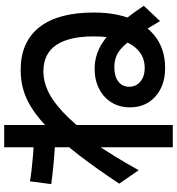

<svg xmlns="http://www.w3.org/2000/svg" viewBox="16 -845 848 920"><g transform="rotate(-90 440.0 -385.0)"><path d="M385.6 -186.7Q385.6 -236.7 409.4 -275Q433.3 -313.3 475 -334.4Q516.7 -355.6 572.2 -355.6Q622.2 -355.6 668.3 -333.3Q714.4 -311.1 763.9 -259.4Q813.3 -207.8 872.2 -120L798.9 -42.2Q760 -108.9 730.6 -151.7Q701.1 -194.4 677.2 -218.9Q653.3 -243.3 629.4 -252.2Q605.6 -261.1 577.8 -261.1Q534.4 -261.1 509.4 -242.2Q484.4 -223.3 484.4 -190Q484.4 -156.7 509.4 -136.1Q534.4 -115.6 574.4 -115.6Q622.2 -115.6 656.1 -144.4Q690 -173.3 707.8 -228.3Q725.6 -283.3 725.6 -360Q725.6 -478.9 683.9 -540Q642.2 -601.1 557.8 -601.1Q511.1 -601.1 463.9 -579.4Q416.7 -557.8 362.8 -507.2Q308.9 -456.7 241.1 -368.9L220 -364.4Q186.7 -316.7 152.2 -260.6Q117.8 -204.4 84.4 -144.4L20 -237.8Q92.2 -346.7 153.3 -426.1Q214.4 -505.6 267.2 -560Q320 -614.4 368.3 -647.8Q416.7 -681.1 464.4 -695.6Q512.2 -710 564.4 -710Q698.9 -710 769.4 -620.6Q840 -531.1 840 -360Q840 -254.4 808.3 -177.8Q776.7 -101.1 717.2 -59.4Q657.8 -17.8 574.4 -17.8Q517.8 -17.8 475.6 -38.9Q433.3 -60 409.4 -97.8Q385.6 -135.6 385.6 -186.7ZM194.4 18.9V-788.9H301.1V18.9ZM248.9 -544.4Q224.4 -544.4 195 -546.1Q165.6 -547.8 134.4 -550.6Q103.3 -553.3 73.3 -556.7Q43.3 -560 17.8 -563.3L31.1 -665.6Q55.6 -661.1 85 -657.8Q114.4 -654.4 145.6 -651.7Q176.7 -648.9 206.7 -647.8Q236.7 -646.7 260 -646.7Z"/></g></svg>

Font: Paperlogy 6 SemiBold
Style: Regular
Weight: 600
Designer: redesigned by Lee Juim, glyphs from Gmarket Sans & Montserrat
Foundry: PT&
Version: Version 1.001